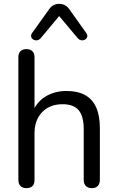

<svg xmlns="http://www.w3.org/2000/svg" viewBox="-20 -966 609 993"><path d="M116.5 7Q96.5 7 85.8 -4.2Q75 -15.5 75 -36V-669.5Q75 -690.5 85.8 -701.2Q96.5 -712 116.5 -712Q136.5 -712 147.5 -701.2Q158.5 -690.5 158.5 -669.5V-378.5H145.5Q166.5 -436.5 214.2 -466Q262 -495.5 323.5 -495.5Q382 -495.5 420.2 -474.2Q458.5 -453 477.5 -410.2Q496.5 -367.5 496.5 -303V-36Q496.5 -15.5 485.8 -4.2Q475 7 455 7Q435 7 424 -4.2Q413 -15.5 413 -36V-298Q413 -365 386.8 -396Q360.5 -427 303.5 -427Q237.5 -427 198 -386Q158.5 -345 158.5 -276.5V-36Q158.5 7 116.5 7ZM190.5 -768.5Q181.5 -758.5 170.8 -757.5Q160 -756.5 151.8 -761.8Q143.5 -767 141.2 -776.2Q139 -785.5 146.5 -796L233.5 -917.5Q244 -933 257.2 -939.5Q270.5 -946 286 -946Q302 -946 315 -939.5Q328 -933 339 -917.5L425.5 -796Q433.5 -785.5 431.2 -776.2Q429 -767 420.8 -761.8Q412.5 -756.5 401.8 -757.5Q391 -758.5 382 -768.5L286 -883Z"/></svg>

Font: Nunito ExtraLight
Style: Regular
Weight: 200
Designer: Vernon Adams
Foundry: Vernon Adams
Version: Version 3.602;April 4, 2023;FontCreator 14.0.0.2856 64-bit